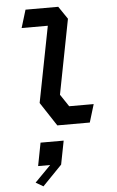

<svg xmlns="http://www.w3.org/2000/svg" viewBox="-71 -811 761 1245"><g transform="rotate(-5 310.0 -189.0)"><path d="M284 0.5H495.5L531 -116.5H371.5L318.5 -196L413 -682.5L357 -765H144L108.5 -648.5H279L182.5 -154ZM111.5 358 160 386.5 286.5 256 316.5 102.5H166L137 252.5H215.5Z"/></g></svg>

Font: Monaspace Krypton SemiBold
Style: Italic
Weight: 600
Italic angle: -11°
Designer: Riley Cran & the Lettermatic Team
Foundry: Lettermatic
Version: Version 1.101 (Monaspace Krypton)